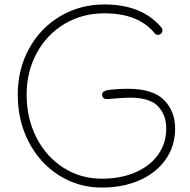

<svg xmlns="http://www.w3.org/2000/svg" viewBox="-20 -825 858 865"><path d="M60 -399Q60 -513 111 -606Q162 -699 251.5 -752Q341 -805 450 -805Q621 -805 708 -700Q712 -695 712 -688Q712 -680 706 -674Q700 -668 692 -668Q682 -668 677 -675Q604 -765 450 -765Q351 -765 271 -717.5Q191 -670 145.5 -586Q100 -502 100 -399Q100 -292 144 -205.5Q188 -119 265.5 -69.5Q343 -20 439 -20Q524 -20 590 -48.5Q656 -77 692.5 -128.5Q729 -180 729 -246Q729 -307 692 -346Q655 -385 566 -385Q537 -385 469 -379H458Q450 -379 445 -384.5Q440 -390 440 -399Q440 -407 447 -412Q454 -417 464 -419Q477 -421 504 -423Q531 -425 556 -425Q669 -425 719 -374.5Q769 -324 769 -246Q769 -168 727 -107.5Q685 -47 610 -13.5Q535 20 439 20Q333 20 246 -35Q159 -90 109.5 -185.5Q60 -281 60 -399Z"/></svg>

Font: Tsukimi Rounded Light
Style: Regular
Weight: 300
Designer: Takashi Funayama
Foundry: Takashi Funayama
Version: Version 1.032; ttfautohint (v1.8.3)